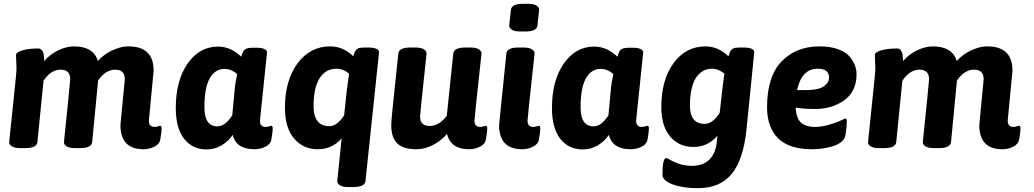

<svg xmlns="http://www.w3.org/2000/svg" viewBox="-20 -774 5417 1006"><path d="M64 -484Q63 -500 96.5 -510Q130 -520 180 -520Q203 -520 209 -488L212 -454Q225 -470 243 -484Q261 -498 281.5 -508.5Q302 -519 324 -525Q346 -531 367 -531Q470 -531 493 -454Q505 -469 523.5 -483Q542 -497 563 -507.5Q584 -518 607 -524.5Q630 -531 653 -531Q785 -531 785 -404L760 -142Q760 -109 790 -109Q798 -109 808 -112Q818 -115 819 -115Q827 -115 827 -100.5Q827 -86 820 -44Q816 -19 789 -5.5Q762 8 732 8Q611 8 611 -119L634 -359Q634 -409 583 -409Q533 -409 494 -352L463 -30Q460 2 400 2H372Q344 2 329.5 -7Q315 -16 315 -29Q348 -348 348 -359Q348 -409 297 -409Q247 -409 208 -351L176 -30Q173 2 113 2H85Q57 2 42.5 -7Q28 -16 28 -29L62 -357Q64 -377 65.5 -394.5Q67 -412 66 -428Z M1314 8Q1218 8 1199 -67Q1176 -33 1140.5 -12Q1105 9 1063 9Q988 9 944.5 -47Q901 -103 901 -208Q901 -352 963 -441Q1025 -530 1123 -530Q1188 -530 1244 -477Q1253 -508 1263 -515Q1268 -519 1279.5 -521.5Q1291 -524 1309 -524H1321Q1379 -524 1379 -499L1361 -325Q1352 -237 1347 -191.5Q1342 -146 1342 -141Q1342 -109 1372 -109Q1380 -109 1390 -112Q1400 -115 1401 -115Q1409 -115 1409 -100.5Q1409 -86 1402 -44Q1398 -19 1371 -5.5Q1344 8 1314 8ZM1119 -112Q1160 -112 1197 -170L1211 -320Q1212 -335 1223 -386Q1191 -413 1157 -413Q1106 -413 1078 -362Q1051 -312 1051 -212Q1051 -112 1119 -112Z M1908 -525Q1966 -525 1966 -500L1895 174Q1892 206 1832 206H1804Q1776 206 1761.5 197Q1747 188 1747 175L1770 -49Q1720 8 1645 8Q1569 8 1521 -48Q1473 -104 1473 -209Q1473 -353 1539 -442Q1605 -531 1710 -531Q1778 -531 1831 -479Q1835 -494 1839.5 -503Q1844 -512 1850.5 -517Q1857 -522 1867.5 -523.5Q1878 -525 1896 -525ZM1744 -414Q1686 -414 1654.5 -364Q1623 -314 1623 -218Q1623 -113 1706 -113Q1745 -113 1783 -169L1797 -300L1809 -388Q1778 -414 1744 -414Z M2438 8Q2342 8 2322 -72Q2293 -38 2250 -15Q2207 8 2162 8Q2093 8 2061.5 -22.5Q2030 -53 2030 -119Q2030 -139 2037.5 -211Q2045 -283 2058 -408L2067 -493Q2070 -525 2130 -525H2158Q2186 -525 2200.5 -516Q2215 -507 2215 -494Q2198 -334 2189.5 -252Q2181 -170 2181 -163Q2181 -114 2231 -114Q2282 -114 2321 -168L2355 -493Q2358 -525 2418 -525H2446Q2474 -525 2488.5 -516Q2503 -507 2503 -494Q2484 -322 2475 -234.5Q2466 -147 2466 -142Q2466 -109 2496 -109Q2504 -109 2514 -112Q2524 -115 2525 -115Q2533 -115 2533 -100.5Q2533 -86 2526 -44Q2522 -19 2495 -5.5Q2468 8 2438 8Z M2705 -609Q2677 -609 2662.5 -618Q2648 -627 2648 -640L2657 -722Q2660 -754 2720 -754H2748Q2776 -754 2790.5 -745Q2805 -736 2805 -723L2796 -641Q2793 -609 2733 -609ZM2724 -525Q2752 -525 2766.5 -516Q2781 -507 2781 -494Q2762 -322 2753 -234.5Q2744 -147 2744 -142Q2744 -109 2774 -109Q2782 -109 2792 -112Q2802 -115 2803 -115Q2811 -115 2811 -100.5Q2811 -86 2804 -44Q2800 -19 2773 -5.5Q2746 8 2716 8Q2595 8 2595 -119L2633 -493Q2636 -525 2696 -525Z M3285 8Q3189 8 3170 -67Q3147 -33 3111.5 -12Q3076 9 3034 9Q2959 9 2915.5 -47Q2872 -103 2872 -208Q2872 -352 2934 -441Q2996 -530 3094 -530Q3159 -530 3215 -477Q3224 -508 3234 -515Q3239 -519 3250.5 -521.5Q3262 -524 3280 -524H3292Q3350 -524 3350 -499L3332 -325Q3323 -237 3318 -191.5Q3313 -146 3313 -141Q3313 -109 3343 -109Q3351 -109 3361 -112Q3371 -115 3372 -115Q3380 -115 3380 -100.5Q3380 -86 3373 -44Q3369 -19 3342 -5.5Q3315 8 3285 8ZM3090 -112Q3131 -112 3168 -170L3182 -320Q3183 -335 3194 -386Q3162 -413 3128 -413Q3077 -413 3049 -362Q3022 -312 3022 -212Q3022 -112 3090 -112Z M3636 212Q3559 212 3504 192Q3451 172 3451 141Q3451 54 3471 54Q3475 54 3492 64Q3547 95 3605 95Q3663 95 3696.5 62.5Q3730 30 3736 -33L3739 -63Q3689 -4 3613 -4Q3538 -4 3491.5 -58.5Q3445 -113 3445 -213Q3445 -355 3509 -443Q3573 -531 3677 -531Q3742 -531 3797 -479Q3801 -494 3805.5 -503Q3810 -512 3816.5 -517Q3823 -522 3833.5 -523.5Q3844 -525 3862 -525H3874Q3932 -525 3932 -500L3891 -93Q3875 62 3814 137Q3753 212 3636 212ZM3673 -125Q3714 -125 3751 -183L3764 -300Q3773 -376 3776 -388Q3744 -414 3711 -414Q3657 -414 3625 -364Q3595 -314 3595 -220Q3595 -125 3673 -125Z M4409 -153Q4417 -153 4417 -139Q4417 -124 4414 -96Q4412 -82 4411 -74Q4410 -66 4409 -62Q4399 -25 4344 -8Q4292 8 4235 8Q4115 8 4057 -49.5Q3999 -107 3999 -212Q3999 -374 4076 -453Q4152 -531 4274 -531Q4331 -531 4372 -516Q4413 -501 4432 -477Q4468 -433 4468 -386Q4468 -295 4403 -248Q4338 -203 4253 -203Q4225 -203 4199.5 -204.5Q4174 -206 4149 -210Q4152 -152 4178.5 -130.5Q4205 -109 4247 -109Q4278 -109 4306.5 -116Q4335 -123 4357 -131Q4379 -139 4393 -146Q4407 -153 4409 -153ZM4264 -414Q4181 -414 4156 -302H4204Q4268 -302 4296 -321.5Q4324 -341 4324 -367Q4324 -414 4264 -414Z M4564 -484Q4563 -500 4596.5 -510Q4630 -520 4680 -520Q4703 -520 4709 -488L4712 -454Q4725 -470 4743 -484Q4761 -498 4781.5 -508.5Q4802 -519 4824 -525Q4846 -531 4867 -531Q4970 -531 4993 -454Q5005 -469 5023.5 -483Q5042 -497 5063 -507.5Q5084 -518 5107 -524.5Q5130 -531 5153 -531Q5285 -531 5285 -404L5260 -142Q5260 -109 5290 -109Q5298 -109 5308 -112Q5318 -115 5319 -115Q5327 -115 5327 -100.5Q5327 -86 5320 -44Q5316 -19 5289 -5.5Q5262 8 5232 8Q5111 8 5111 -119L5134 -359Q5134 -409 5083 -409Q5033 -409 4994 -352L4963 -30Q4960 2 4900 2H4872Q4844 2 4829.5 -7Q4815 -16 4815 -29Q4848 -348 4848 -359Q4848 -409 4797 -409Q4747 -409 4708 -351L4676 -30Q4673 2 4613 2H4585Q4557 2 4542.5 -7Q4528 -16 4528 -29L4562 -357Q4564 -377 4565.5 -394.5Q4567 -412 4566 -428Z"/></svg>

Font: AsCom
Style: Bold Italic
Weight: 700
Italic angle: -48°
Designer: AsCom
Foundry: AsCom
Version: Version 1.001